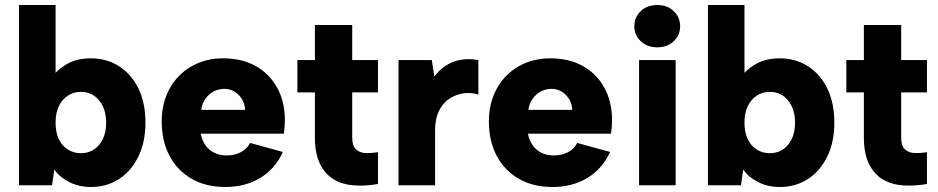

<svg xmlns="http://www.w3.org/2000/svg" viewBox="-20 -740 3749 767"><path d="M182 -423Q204 -458 244.5 -482.5Q285 -507 343 -507Q406 -507 455.5 -475.5Q505 -444 533 -386.5Q561 -329 561 -250Q561 -172 532.5 -114Q504 -56 455 -24.5Q406 7 343 7Q294 7 255 -13.5Q216 -34 197 -63L188 0H56V-720H202V-422ZM404 -250Q404 -305 376 -339Q348 -373 303 -373Q275 -373 252 -358.5Q229 -344 215.5 -317Q202 -290 202 -250Q202 -210 215.5 -183Q229 -156 252 -142Q275 -128 303 -128Q348 -128 376 -161.5Q404 -195 404 -250Z M880 7Q803 7 746 -25.5Q689 -58 657.5 -117Q626 -176 626 -255Q626 -328 657 -385Q688 -442 744 -474.5Q800 -507 871 -507Q946 -507 1001 -476.5Q1056 -446 1087 -390Q1118 -334 1118 -260Q1118 -248 1117 -235Q1116 -222 1114 -206H782Q787 -179 801 -159.5Q815 -140 836.5 -129.5Q858 -119 886 -119Q917 -119 942 -132Q967 -145 979 -169L1110 -133Q1080 -66 1020 -29.5Q960 7 880 7ZM959 -301Q958 -326 946 -345Q934 -364 915 -375Q896 -386 873 -385Q850 -384 831.5 -373.5Q813 -363 800 -344.5Q787 -326 784 -301Z M1238 -500V-640H1387V-500H1490V-371H1387V-191Q1387 -157 1402.5 -143Q1418 -129 1442 -128.5Q1466 -128 1490 -132V-5Q1439 4 1393 0.5Q1347 -3 1312.5 -24Q1278 -45 1258 -86Q1238 -127 1238 -191V-371H1168V-500Z M1572 -500H1705L1715 -434Q1734 -460 1760.5 -477.5Q1787 -495 1819.5 -501Q1852 -507 1891 -500V-362Q1865 -371 1835 -367.5Q1805 -364 1778 -347.5Q1751 -331 1734.5 -299Q1718 -267 1718 -218V0H1572Z M2187 7Q2110 7 2053 -25.5Q1996 -58 1964.5 -117Q1933 -176 1933 -255Q1933 -328 1964 -385Q1995 -442 2051 -474.5Q2107 -507 2178 -507Q2253 -507 2308 -476.5Q2363 -446 2394 -390Q2425 -334 2425 -260Q2425 -248 2424 -235Q2423 -222 2421 -206H2089Q2094 -179 2108 -159.5Q2122 -140 2143.5 -129.5Q2165 -119 2193 -119Q2224 -119 2249 -132Q2274 -145 2286 -169L2417 -133Q2387 -66 2327 -29.5Q2267 7 2187 7ZM2266 -301Q2265 -326 2253 -345Q2241 -364 2222 -375Q2203 -386 2180 -385Q2157 -384 2138.5 -373.5Q2120 -363 2107 -344.5Q2094 -326 2091 -301Z M2533 -500H2679V0H2533ZM2606 -551Q2565 -551 2539.5 -575.5Q2514 -600 2514 -635Q2514 -671 2539.5 -695.5Q2565 -720 2606 -720Q2646 -720 2671.5 -695.5Q2697 -671 2697 -635Q2697 -600 2671.5 -575.5Q2646 -551 2606 -551Z M2934 -423Q2956 -458 2996.5 -482.5Q3037 -507 3095 -507Q3158 -507 3207.5 -475.5Q3257 -444 3285 -386.5Q3313 -329 3313 -250Q3313 -172 3284.5 -114Q3256 -56 3207 -24.5Q3158 7 3095 7Q3046 7 3007 -13.5Q2968 -34 2949 -63L2940 0H2808V-720H2954V-422ZM3156 -250Q3156 -305 3128 -339Q3100 -373 3055 -373Q3027 -373 3004 -358.5Q2981 -344 2967.5 -317Q2954 -290 2954 -250Q2954 -210 2967.5 -183Q2981 -156 3004 -142Q3027 -128 3055 -128Q3100 -128 3128 -161.5Q3156 -195 3156 -250Z M3431 -500V-640H3580V-500H3683V-371H3580V-191Q3580 -157 3595.5 -143Q3611 -129 3635 -128.5Q3659 -128 3683 -132V-5Q3632 4 3586 0.5Q3540 -3 3505.5 -24Q3471 -45 3451 -86Q3431 -127 3431 -191V-371H3361V-500Z"/></svg>

Font: Albert Sans ExtraBold
Style: Regular
Weight: 800
Designer: Andreas Rasmussen
Foundry: a.Foundry
Version: Version 1.025